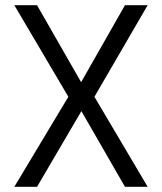

<svg xmlns="http://www.w3.org/2000/svg" viewBox="-20 -716 621 736"><path d="M122 -696 291 -401 459 -696H546L342 -345L546 0H459L292 -290L122 0H35L242 -345L35 -696Z"/></svg>

Font: TypoPRO Titillium Maps
Style: 400 wt
Weight: 400
Designer: Campivisivi
Foundry: Accademia di Belle Arti di Urbino and students of MA course of Visual design
Version: Version 001.001